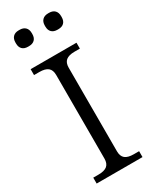

<svg xmlns="http://www.w3.org/2000/svg" viewBox="-231 -964 814 1018"><g transform="rotate(-30 175.5 -455.0)"><path d="M213.9 -94.2Q213.9 -64 230.7 -50Q247.6 -36.1 283.2 -36.1H315.9V0H35.2V-36.1H67.9Q103.5 -36.1 120.4 -50Q137.2 -64 137.2 -94.2V-606Q137.2 -636.2 120.4 -650.1Q103.5 -664.1 67.9 -664.1H35.2V-700.2H315.9V-664.1H283.2Q247.6 -664.1 230.7 -650.1Q213.9 -636.2 213.9 -606ZM36.1 -856.9V-862.8Q36.1 -885.3 48.3 -897.7Q60.5 -910.2 83 -910.2H88.9Q111.3 -910.2 123.8 -897.7Q136.2 -885.3 136.2 -862.8V-856.9Q136.2 -834.5 123.8 -822.3Q111.3 -810.1 88.9 -810.1H83Q60.5 -810.1 48.3 -822.3Q36.1 -834.5 36.1 -856.9ZM215.8 -856.9V-862.8Q215.8 -885.3 228.3 -897.7Q240.7 -910.2 263.2 -910.2H269Q291.5 -910.2 303.7 -897.7Q315.9 -885.3 315.9 -862.8V-856.9Q315.9 -834.5 303.7 -822.3Q291.5 -810.1 269 -810.1H263.2Q240.7 -810.1 228.3 -822.3Q215.8 -834.5 215.8 -856.9Z"/></g></svg>

Font: LT Superior Serif
Style: Regular
Weight: 400
Designer: Daniel Lyons
Foundry: LyonsType
Version: Version 2.120;FEAKit 1.0